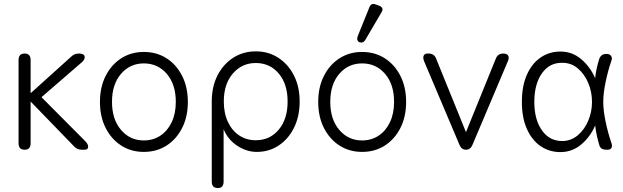

<svg xmlns="http://www.w3.org/2000/svg" viewBox="-20 -758 3155 972"><path d="M105 0Q74 0 74 -33V-454Q74 -487 105 -487Q135 -487 135 -454V-286L338 -469Q355 -487 379 -487Q404 -487 408 -474Q412 -461 398 -446L190 -266L414 -41Q428 -25 426 -12.5Q424 0 409 0H394Q369 0 353 -19L135 -244V-33Q135 0 105 0Z M708 11Q644 11 594 -21Q544 -53 515 -110Q486 -167 486 -242Q486 -317 515 -374Q544 -431 594 -463Q644 -495 708 -495Q773 -495 823 -463Q873 -431 902 -374Q931 -317 931 -242Q931 -167 902 -110Q873 -53 823 -21Q773 11 708 11ZM708 -47Q755 -47 791.5 -71Q828 -95 849 -139Q870 -183 870 -242Q870 -331 824.5 -384Q779 -437 708 -437Q638 -437 592.5 -384Q547 -331 547 -242Q547 -154 592.5 -100.5Q638 -47 708 -47Z M1083 194Q1052 194 1052 161V-244Q1052 -319 1081 -376Q1110 -433 1160.5 -465.5Q1211 -498 1275 -498Q1339 -498 1389 -465.5Q1439 -433 1468 -376Q1497 -319 1497 -244Q1497 -169 1468.5 -111.5Q1440 -54 1391 -21.5Q1342 11 1280 11Q1228 11 1180.5 -20.5Q1133 -52 1112 -104V161Q1112 194 1083 194ZM1275 -48Q1346 -48 1391 -101.5Q1436 -155 1436 -244Q1436 -333 1391 -386Q1346 -439 1275 -439Q1205 -439 1159 -386Q1113 -333 1113 -244Q1113 -185 1134 -140.5Q1155 -96 1191.5 -72Q1228 -48 1275 -48Z M1813 11Q1749 11 1699 -21Q1649 -53 1620 -110Q1591 -167 1591 -242Q1591 -317 1620 -374Q1649 -431 1699 -463Q1749 -495 1813 -495Q1878 -495 1928 -463Q1978 -431 2007 -374Q2036 -317 2036 -242Q2036 -167 2007 -110Q1978 -53 1928 -21Q1878 11 1813 11ZM1813 -47Q1860 -47 1896.5 -71Q1933 -95 1954 -139Q1975 -183 1975 -242Q1975 -331 1929.5 -384Q1884 -437 1813 -437Q1743 -437 1697.5 -384Q1652 -331 1652 -242Q1652 -154 1697.5 -100.5Q1743 -47 1813 -47ZM1830 -557Q1819 -538 1800 -544Q1783 -552 1791 -575L1850 -721Q1859 -745 1883 -735L1900 -729Q1926 -718 1911 -695Z M2339 0Q2316 0 2306 -25L2127 -448Q2120 -466 2125 -476.5Q2130 -487 2145 -487H2150Q2178 -487 2188 -461L2339 -89L2490 -461Q2500 -487 2528 -487Q2546 -487 2552.5 -476.5Q2559 -466 2551 -448L2372 -25Q2362 0 2339 0Z M2817 12Q2761 12 2717 -18Q2673 -48 2647.5 -105Q2622 -162 2622 -242Q2622 -323 2647.5 -380Q2673 -437 2717 -467Q2761 -497 2817 -497Q2878 -497 2923.5 -457.5Q2969 -418 2993 -362Q2995 -385 3000.5 -410Q3006 -435 3013 -458Q3022 -485 3050 -485Q3067 -485 3074 -474.5Q3081 -464 3074 -447Q3057 -397 3045.5 -341Q3034 -285 3034 -242Q3034 -200 3045.5 -144Q3057 -88 3074 -38Q3081 -21 3076 -10.5Q3071 0 3056 0H3050Q3022 0 3015 -20Q2999 -72 2993 -123Q2969 -66 2923 -27Q2877 12 2817 12ZM2828 -44Q2872 -45 2905.5 -73.5Q2939 -102 2958 -147Q2977 -192 2977 -242Q2977 -293 2958 -338Q2939 -383 2905.5 -411.5Q2872 -440 2828 -440Q2763 -442 2724 -387.5Q2685 -333 2685 -242Q2685 -152 2724 -97.5Q2763 -43 2828 -44Z"/></svg>

Font: Zen Maru Gothic
Style: Regular
Weight: 400
Designer: Yoshimichi Ohira
Foundry: Positype
Version: Version 1.002